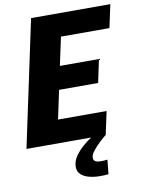

<svg xmlns="http://www.w3.org/2000/svg" viewBox="-102 -808 827 1106"><g transform="rotate(-10 311.0 -255.0)"><path d="M494 -135 465 0H1.5L158.5 -737.5H622L593 -602.5H309.5L274 -437.5H502.5L474 -302.5H245.5L210 -135ZM450 141.5 441.5 225.5Q431 226.5 419 227.2Q407 228 394.5 228Q360 228 330 220.5Q300 213 281.5 196.2Q263 179.5 263 151.5Q263 119 283.5 89.5Q304 60 331.2 36.8Q358.5 13.5 380 0H465Q450.5 11 427.5 32.2Q404.5 53.5 386.5 76.5Q368.5 99.5 368.5 115.5Q368.5 133 381.2 138.8Q394 144.5 413 144.5Q422 144.5 432 143.5Q442 142.5 450 141.5Z"/></g></svg>

Font: Epilogue ExtraBold
Style: Italic
Weight: 800
Italic angle: -12°
Designer: Tyler Finck
Foundry: Etcetera Type Co
Version: Version 2.111; ttfautohint (v1.8.3)